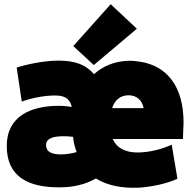

<svg xmlns="http://www.w3.org/2000/svg" viewBox="-20 -851 910 909"><path d="M511 -339H660C653 -375 629 -400 588 -400C547 -400 521 -373 511 -339ZM260 36C112 36 12 -15 12 -160C12 -302 128 -350 258 -350C281 -350 305 -347 320 -345C312 -374 298 -399 242 -399C189 -399 130 -387 83 -370L59 -531C102 -545 185 -564 257 -564C339 -564 388 -543 425 -500C469 -540 526 -561 585 -563C604 -564 624 -562 642 -559C770 -540 849 -442 849 -271C849 -247 846 -216 846 -193H514C530 -153 571 -129 631 -129C686 -129 748 -145 793 -166L820 -5C788 11 728 28 665 35C644 38 625 38 605 38C533 37 476 20 434 -6C386 21 331 36 260 36ZM326 -203C311 -205 297 -206 282 -206C238 -206 198 -199 198 -164C198 -132 225 -120 268 -120C299 -120 326 -126 343 -131C334 -155 328 -179 326 -203ZM504 -831 628 -715 424 -543 327 -633Z"/></svg>

Font: Repo Black
Style: Regular
Weight: 900
Designer: Stefan Peev
Foundry: Context Ltd
Version: Version 1.502